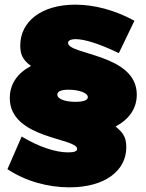

<svg xmlns="http://www.w3.org/2000/svg" viewBox="-20 -714 626 824"><path d="M490 -486 557 -625C472 -671 385 -694 303 -694C157 -694 67 -621 67 -519C67 -485 74 -459 113 -431C55 -400 22 -354 22 -293C22 -118 311 -123 311 -75C311 -66 301 -60 273 -60C219 -60 148 -83 73 -128L12 12C90 64 186 90 278 90C430 90 522 19 522 -82C522 -128 506 -146 476 -171C534 -202 567 -248 567 -308C567 -483 272 -478 272 -530C272 -539 282 -546 305 -546C343 -546 407 -526 490 -486ZM274 -329C317 -329 357 -316 357 -297C357 -285 340 -277 304 -277C260 -277 226 -289 226 -308C226 -321 241 -329 274 -329Z"/></svg>

Font: Montserrat-Arabic Black
Style: Regular
Weight: 900
Designer: Mohamed Gaber
Foundry: Kief Type Foundry
Version: Version 5.008;PS 005.008;hotconv 1.0.88;makeotf.lib2.5.64775